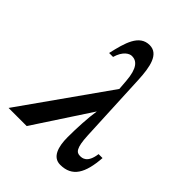

<svg xmlns="http://www.w3.org/2000/svg" viewBox="-240 -805 929 929"><g transform="rotate(45 225.0 -340.0)"><path d="M432 -150C423 -81 389 -80 375 -80C351 -80 335 -93 331 -177L314 -540C310 -625 296 -698 234 -698C163 -698 142 -620 122 -532H149C164 -584 193 -600 211 -600C244 -600 270 -575 276 -495L280 -444L-34 0H90L280 -290C272 -240 268 -165 268 -102C268 -36 285 18 337 18C419 18 451 -40 459 -150Z"/></g></svg>

Font: XITS
Style: Bold Italic
Weight: 700
Italic angle: -16.33°
Designer: MicroPress Inc., with final additions and corrections provided by Coen Hoffman, Elsevier (retired)
Version: Version 1.105